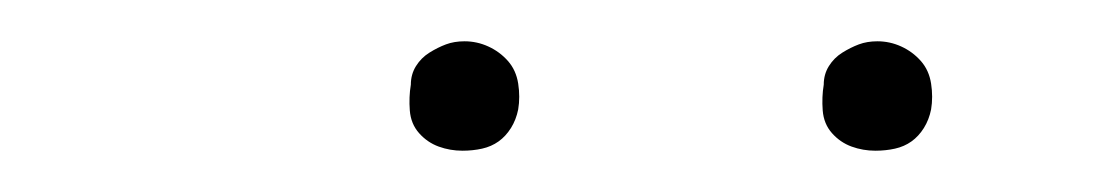

<svg xmlns="http://www.w3.org/2000/svg" viewBox="-20 -717 540 93"><path d="M404 -644Q398 -644 392.5 -646Q387 -648 383 -652.5Q379 -657 378.5 -663.5Q378 -670 379 -676Q379 -681 381.5 -685Q384 -689 388 -691.5Q392 -694 396 -695.5Q400 -697 405 -697Q411 -697 416.5 -694.5Q422 -692 426 -687.5Q430 -683 431 -676.5Q432 -670 431 -664Q430 -659 427.5 -655Q425 -651 421.5 -648.5Q418 -646 413.5 -645Q409 -644 404 -644ZM204 -644Q198 -644 192.5 -646Q187 -648 183 -652.5Q179 -657 178.5 -663.5Q178 -670 179 -676Q179 -681 181.5 -685Q184 -689 188 -691.5Q192 -694 196 -695.5Q200 -697 205 -697Q211 -697 216.5 -694.5Q222 -692 226 -687.5Q230 -683 231 -676.5Q232 -670 231 -664Q230 -659 227.5 -655Q225 -651 221.5 -648.5Q218 -646 213.5 -645Q209 -644 204 -644Z"/></svg>

Font: Iosevka Term Curly Thin
Style: Italic
Weight: 100
Italic angle: -9°
Designer: Belleve Invis
Foundry: Belleve Invis
Version: Version 32.3.0